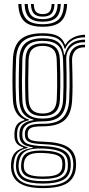

<svg xmlns="http://www.w3.org/2000/svg" viewBox="-20 -774 448 962"><path d="M195.3 168.5Q117.5 168.5 78.6 144.1Q39.7 119.6 35.3 68.1Q34.7 61.1 35 53.9Q35.4 46.6 36.1 39.2Q39 10 53.8 -7.4Q68.6 -24.8 96.6 -32.5V-35.9Q75.5 -42.2 65.1 -54.1Q54.6 -66 52.6 -87.3Q52.2 -92.3 52.2 -98.5Q52.2 -104.8 52.6 -109.9Q54.1 -133.9 64.8 -149.2Q75.5 -164.6 102.2 -172V-175.4Q79 -183.4 63 -208Q47 -232.5 44.8 -272Q43.6 -295.9 43 -320.1Q42.4 -344.4 42.4 -369.5Q42.4 -394.6 43 -420.9Q43.6 -447.1 44.6 -474.8Q47.5 -545.8 83.3 -576.6Q119 -607.4 194.3 -607.4Q244.7 -607.4 270.3 -593.1Q295.9 -578.9 305.4 -550.7H308.8Q318.3 -568 335.1 -579Q351.9 -590 371.1 -595.2Q390.3 -600.4 406 -600V-586.9Q365.9 -587.3 341 -571.1Q316.2 -554.9 307.5 -530.3H303.6Q295.6 -563.1 270.6 -578.9Q245.6 -594.8 194.3 -594.8Q127.6 -594.8 95.2 -567.1Q62.9 -539.4 60.4 -475.3Q59 -437.1 58.4 -403.9Q57.8 -370.6 58.3 -338.9Q58.8 -307.3 60.4 -273.4Q62.6 -229.7 79.9 -206Q97.1 -182.4 125.1 -175V-171.6Q93.4 -164 80.4 -149.7Q67.5 -135.5 65.9 -110.1Q65.6 -104.1 65.6 -98.5Q65.6 -92.9 66 -87Q67.6 -65.9 78.7 -54.9Q89.8 -43.9 118.4 -36.1V-32.5Q84.1 -25.2 68.6 -8.6Q53.2 8 49.7 39.2Q48.6 47.2 47.9 53Q47.3 58.8 48.2 68.1Q52.8 113.7 86.7 135.3Q120.5 157 195.3 157Q271.9 157 306.9 134.9Q341.9 112.9 346.5 64Q347.4 55 347.3 48.4Q347.2 41.8 346 32.9Q341.2 -9.8 306.7 -29.5Q272.2 -49.2 197.8 -51.6Q165.5 -52.8 146.2 -56.6Q126.8 -60.4 117.5 -67.8Q108.3 -75.2 106 -86.9Q105.1 -91.4 104.7 -98.9Q104.4 -106.5 104.9 -110.3Q108.6 -135.7 128.5 -144.9Q148.4 -154.1 194.5 -153.8Q264.5 -153.4 294.1 -183.8Q323.7 -214.2 326.7 -273.8Q328.4 -310.2 328.7 -339.2Q329 -368.2 328.4 -399.6Q327.9 -431 326.6 -474.3Q325.8 -508.3 346.2 -529.7Q366.6 -551 406 -550V-537.1Q371.5 -537.7 355.8 -519Q340.2 -500.3 341 -471.5Q342 -436.2 342.8 -405.2Q343.5 -374.2 343.5 -342.4Q343.4 -310.7 341.5 -273.3Q337.9 -202.7 303.2 -171.9Q268.5 -141.1 194.3 -141.1Q168.4 -141.1 152.3 -138.4Q136.2 -135.7 128.3 -128.6Q120.4 -121.5 119 -108.1Q118.9 -106.8 118.8 -100.5Q118.8 -94.2 119.4 -91.1Q121.4 -81.2 129.3 -75.7Q137.1 -70.1 153.7 -67.5Q170.2 -65 198 -64.1Q278.9 -61.7 317.6 -38.6Q356.4 -15.5 360.4 33.4Q361 41.7 361.1 49.1Q361.2 56.6 360.6 64.1Q356.3 118 317.1 143.3Q277.8 168.5 195.3 168.5ZM195.3 133.6Q240.1 133.6 266.8 125.5Q293.6 117.4 306 102.2Q318.4 86.9 319.6 65.5Q320.2 55.2 320.1 48.6Q319.9 42 318.9 33.1Q316.9 13.7 304.4 0.5Q292 -12.7 266 -20.2Q240 -27.7 197.2 -29.7Q136.8 -32.6 108.5 -16.2Q80.2 0.2 74.5 39.6Q73.4 46.7 73 53.3Q72.6 60 73.6 69.1Q77.3 103.7 106.3 118.7Q135.4 133.6 195.3 133.6ZM195.3 122.4Q139.8 122.4 114.4 109.8Q89.1 97.1 85.9 68.1Q85.2 61.1 85.5 54.5Q85.9 47.8 87.3 38.9Q92.2 2.9 118.9 -9.2Q145.5 -21.3 198.9 -19.4Q234.1 -18.3 257.2 -12.3Q280.2 -6.4 292 4.8Q303.9 15.9 305.9 33.2Q307.3 44 307.2 50.3Q307.1 56.6 306.2 64.3Q303.2 95.3 277.3 108.9Q251.5 122.4 195.3 122.4ZM195.3 110.5Q227.4 110.5 247.9 106Q268.4 101.5 278.9 91.2Q289.4 80.9 291.4 64.1Q292.5 56.2 292.6 48.7Q292.6 41.2 291.1 33.2Q289.4 20.3 279.6 11.9Q269.8 3.5 249.7 -1.2Q229.6 -5.8 197.4 -7.4Q148.8 -9.9 126.6 1.8Q104.4 13.6 100.7 39.1Q99 46.1 99 54Q98.9 61.9 99.9 68.1Q102.5 89.8 124.6 100.2Q146.6 110.5 195.3 110.5ZM195.3 145.8Q126.5 145.8 95.3 127.6Q64.2 109.4 60.3 68Q59.7 59.8 59.9 53.5Q60.2 47.3 61.2 39.1Q64.5 6.4 83.5 -10.4Q102.5 -27.2 143.6 -32.8V-36.3Q111.3 -40.5 96.1 -52.3Q80.8 -64.1 77.9 -87Q77.3 -93 77.2 -98.8Q77.2 -104.7 77.6 -110.2Q79.1 -137.4 96.3 -152Q113.5 -166.6 147.5 -171.9V-174.9Q114.9 -181.9 96.6 -205.5Q78.2 -229.2 76 -274.5Q74.6 -304 74.1 -335.8Q73.7 -367.5 74.3 -402Q74.9 -436.6 76.1 -474.4Q78.4 -532.8 107.3 -557.5Q136.2 -582.2 194.3 -582.2Q246 -582.2 270.8 -562.9Q295.6 -543.6 301.2 -499.8H304.6Q310.7 -524.4 323.3 -541.1Q335.9 -557.8 356.4 -566.5Q376.9 -575.2 406 -575.5V-562.4Q360.4 -563.2 335.5 -538.5Q310.5 -513.7 311.9 -475.4Q313.1 -439.6 313.4 -405.2Q313.7 -370.8 313.4 -338.2Q313 -305.7 311.6 -275Q308.7 -217.5 280.6 -191.6Q252.6 -165.6 194.1 -166Q165.5 -166.3 143.3 -161.2Q121.1 -156.1 107.9 -144.4Q94.8 -132.7 92.4 -112.6Q91.7 -106.4 91.9 -98.9Q92 -91.5 92.5 -87.6Q96.1 -61.3 121.7 -52.4Q147.2 -43.5 197.6 -41.9Q241.1 -40.5 270.4 -32.3Q299.7 -24.2 315.3 -8.3Q331 7.7 333.7 32.8Q334.5 40 334.7 47.9Q334.9 55.7 334.2 64.1Q330.4 109.3 295.8 127.5Q261.2 145.8 195.3 145.8ZM194.3 -179.9Q243.8 -179.9 268.8 -202.2Q293.8 -224.5 296.1 -274.8Q297.8 -307.8 298.1 -339.4Q298.3 -371.1 297.8 -404.3Q297.3 -437.6 295.9 -475.2Q293.9 -526.7 268.6 -548Q243.2 -569.3 194.3 -569.3Q140.1 -569.3 116.8 -545.7Q93.5 -522.2 91.9 -473.9Q90.2 -416.5 90.1 -371.4Q90 -326.2 91.9 -273Q93.9 -224.5 119.1 -202.2Q144.4 -179.9 194.3 -179.9ZM194.3 -192.6Q150.2 -192.6 129.6 -212.8Q109 -233 107.5 -275.2Q105.8 -322.9 105.9 -370.5Q106 -418.1 107.5 -473.1Q109 -517.8 130 -537.3Q151 -556.7 194.3 -556.7Q236.5 -556.7 257.5 -537.5Q278.4 -518.4 280 -475.3Q281.4 -437 282 -403.5Q282.5 -370.1 282.1 -338.8Q281.7 -307.5 280.3 -275.7Q278.3 -231.9 257.2 -212.3Q236 -192.6 194.3 -192.6ZM194.3 -205.2Q227.4 -205.2 245.1 -222Q262.8 -238.7 264.5 -276.7Q265.9 -306.2 266.3 -337.2Q266.6 -368.2 266.1 -402.3Q265.6 -436.5 264.2 -474.9Q262.9 -512.8 244.7 -528.4Q226.6 -544.1 194.3 -544.1Q160.3 -544.1 142.3 -527.9Q124.3 -511.6 123.1 -472.5Q121.7 -421.5 121.4 -373.4Q121.2 -325.3 123.1 -275.8Q124.7 -238.8 142.2 -222Q159.6 -205.2 194.3 -205.2ZM194 -640Q130.8 -640 102.5 -666.5Q74.1 -692.9 71.6 -753.8H87.4Q89.6 -699.7 114.5 -676.3Q139.3 -652.8 194 -652.8Q248.8 -652.8 273.5 -676.3Q298.2 -699.7 300.5 -753.8H316.3Q313.5 -692.9 285.1 -666.5Q256.8 -640 194 -640ZM194 -665.3Q147.2 -665.3 126.2 -685.8Q105.2 -706.4 103.3 -753.8H119.1Q120.7 -713.4 138.1 -695.8Q155.4 -678.1 194 -678.1Q232.5 -678.1 249.8 -695.8Q267.2 -713.4 268.9 -753.8H284.7Q282.7 -706.4 261.7 -685.8Q240.6 -665.3 194 -665.3ZM194 -690.7Q163.8 -690.7 150 -705.3Q136.2 -719.9 134.9 -753.8H149.3Q149.7 -726.7 160.6 -715Q171.4 -703.4 194 -703.4Q216.8 -703.4 227.5 -715Q238.3 -726.7 238.6 -753.8H253Q251.7 -719.9 238 -705.3Q224.3 -690.7 194 -690.7Z"/></svg>

Font: Big Shoulders Inline Text Thin
Style: Regular
Weight: 100
Designer: Patric King
Foundry: XO Type Co
Version: Version 2.002